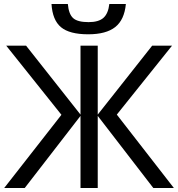

<svg xmlns="http://www.w3.org/2000/svg" viewBox="-20 -943 894 963"><path d="M288.1 -367.2 11.2 -713.9H110.8L383.8 -368.2V-713.9H470.2V-368.2L743.2 -713.9H842.8L565.9 -368.2L852.1 0H749L470.2 -361.8V0H383.8V-361.8L104 0H1ZM422.4 -771Q328.6 -771 285.9 -806.6Q243.2 -842.3 238.3 -922.9H320.3Q324.7 -872.1 346.9 -852.1Q369.1 -832 424.3 -832Q474.6 -832 498.8 -853.5Q522.9 -875 528.3 -922.9H611.3Q604 -843.8 558.1 -807.4Q512.2 -771 422.4 -771Z"/></svg>

Font: NotoPenekeko
Style: Regular
Weight: 400
Designer: Monotype Design team
Foundry: Monotype Imaging Inc.
Version: Version 1.04